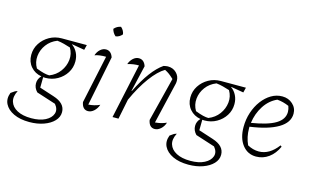

<svg xmlns="http://www.w3.org/2000/svg" viewBox="-126 -972 2375 1463"><g transform="rotate(15 1062.0 -240.0)"><path d="M212 -156Q203 -156 195 -157L194 -74L308 -37Q403 -7 403 64Q403 103 373.5 134Q344 165 293.5 183Q243 201 180 201Q107 201 56.5 177Q6 153 -14 113Q-34 73 -15 24Q6 9 13 4.5Q20 0 35 -4Q9 45 21 84Q33 123 76 146Q119 169 187 169Q254 169 297.5 146.5Q341 124 353 88.5Q365 53 334 16L182 -33Q154 -62 154 -98Q154 -133 180 -159Q128 -168 95.5 -205.5Q63 -243 63 -298Q63 -348 89.5 -389Q116 -430 159.5 -454.5Q203 -479 256 -479H453L443 -439L344 -456L343 -454Q370 -435 385.5 -404Q401 -373 401 -335Q401 -286 375.5 -245.5Q350 -205 307 -180.5Q264 -156 212 -156ZM236 -182Q287 -202 317.5 -243.5Q348 -285 353.5 -334.5Q359 -384 333 -428Q308 -436 282 -443Q256 -450 228 -453Q177 -433 146.5 -392Q116 -351 111 -301.5Q106 -252 132 -208Q168 -194 193 -188Q218 -182 236 -182Z M670 -66Q659 -34 637 -14.5Q615 5 591 5Q547 5 537 -52L618 -431Q566 -432 529 -419Q539 -449 559.5 -467Q580 -485 604 -485Q644 -485 660 -437L581 -44Q629 -47 670 -66ZM669 -681Q694 -659 698 -629Q677 -604 647 -600Q623 -621 616 -651Q638 -676 669 -681Z M784 0 877 -432Q834 -433 788 -419Q798 -448 818.5 -466.5Q839 -485 863 -485Q904 -485 920 -437L872 -231L875 -230Q965 -413 1059 -477Q1070 -479 1077.5 -480.5Q1085 -482 1092 -482Q1133 -482 1159.5 -456Q1186 -430 1186 -393Q1186 -387 1185.5 -382Q1185 -377 1184 -371L1107 -44Q1133 -46 1154.5 -51.5Q1176 -57 1196 -66Q1186 -34 1163.5 -14.5Q1141 5 1117 5Q1073 5 1063 -52L1150 -398Q1129 -418 1113.5 -429.5Q1098 -441 1078 -451Q1026 -421 969.5 -344.5Q913 -268 863 -158L831 0Z M1467 -156Q1458 -156 1450 -157L1449 -74L1563 -37Q1658 -7 1658 64Q1658 103 1628.5 134Q1599 165 1548.5 183Q1498 201 1435 201Q1362 201 1311.5 177Q1261 153 1241 113Q1221 73 1240 24Q1261 9 1268 4.5Q1275 0 1290 -4Q1264 45 1276 84Q1288 123 1331 146Q1374 169 1442 169Q1509 169 1552.5 146.5Q1596 124 1608 88.5Q1620 53 1589 16L1437 -33Q1409 -62 1409 -98Q1409 -133 1435 -159Q1383 -168 1350.5 -205.5Q1318 -243 1318 -298Q1318 -348 1344.5 -389Q1371 -430 1414.5 -454.5Q1458 -479 1511 -479H1708L1698 -439L1599 -456L1598 -454Q1625 -435 1640.5 -404Q1656 -373 1656 -335Q1656 -286 1630.5 -245.5Q1605 -205 1562 -180.5Q1519 -156 1467 -156ZM1491 -182Q1542 -202 1572.5 -243.5Q1603 -285 1608.5 -334.5Q1614 -384 1588 -428Q1563 -436 1537 -443Q1511 -450 1483 -453Q1432 -433 1401.5 -392Q1371 -351 1366 -301.5Q1361 -252 1387 -208Q1423 -194 1448 -188Q1473 -182 1491 -182Z M1917 8Q1850 8 1809 -45Q1768 -98 1768 -186Q1768 -246 1786 -300.5Q1804 -355 1835.5 -397Q1867 -439 1907.5 -463Q1948 -487 1994 -487Q2043 -487 2076.5 -456.5Q2110 -426 2110 -381Q2110 -311 2032.5 -265Q1955 -219 1811 -199Q1811 -192 1811 -185Q1811 -118 1838 -59Q1882 -35 1927 -35Q2011 -35 2077 -123L2087 -115Q2061 -57 2016.5 -24.5Q1972 8 1917 8ZM2065 -383Q2065 -406 2056 -429Q2011 -449 1963 -453Q1902 -426 1863 -365.5Q1824 -305 1814 -230Q1944 -251 2004.5 -288Q2065 -325 2065 -383Z"/></g></svg>

Font: Piazzolla ExtraLight
Style: Italic
Weight: 200
Italic angle: -11.3°
Designer: Juan Pablo del Peral
Foundry: Huerta Tipografica
Version: Version 1.330